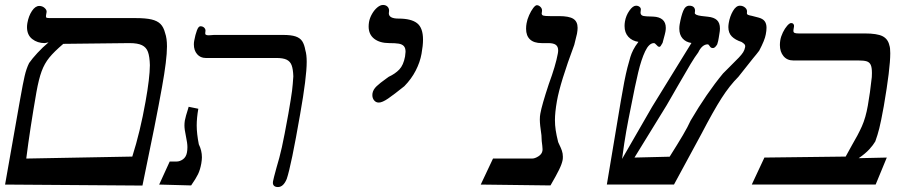

<svg xmlns="http://www.w3.org/2000/svg" viewBox="-46 -745 3666 775"><path d="M529 4 -25.5 0 32.5 -329 36.5 -351Q46.5 -408 53.5 -438.2Q60.5 -468.5 71.5 -490.5Q84 -508.5 105 -531.2Q126 -554 150 -574L134.5 -571Q105 -571 84 -587.5Q63 -604 63 -635.5Q63 -643 64.5 -652Q69.5 -680.5 83 -700.8Q96.5 -721 112.5 -721Q125 -721 134.2 -712.8Q143.5 -704.5 142 -696L140 -684Q139.5 -682 139.5 -679Q139.5 -674 143.2 -673Q147 -672 159.5 -672H501.5Q542 -672 565.5 -666.5Q589 -661 601.8 -648.2Q614.5 -635.5 620.5 -611.5Q628 -590.5 628 -557.5Q628 -504.5 608 -394Q584.5 -261.5 529 4ZM559 -482Q558 -517 551.2 -535.5Q544.5 -554 527.2 -562.5Q510 -571 476.5 -571L209.5 -568Q172.5 -536.5 153 -512.5Q133.5 -488.5 122 -457.2Q110.5 -426 101 -373Q75 -224 60 -105L488 -113Q520 -213.5 541.5 -335Q558.5 -429.5 559 -482Z M748 -238.5Q748 -206 756.5 -162.5Q769 -137.5 769 -110Q769 -100 766.5 -85Q762 -60 753.5 -42.2Q745 -24.5 725.5 3.5L596.5 0L639 -93H666.5Q680 -93 692.5 -102Q705 -111 708.5 -129Q710.5 -139 710.5 -151Q710.5 -167 704.5 -195Q698.5 -223 698.5 -238.5Q698.5 -247.5 700 -258Q704 -278 712.5 -303.5L715.5 -314L754.5 -306Q748 -269 748 -238.5ZM736.5 -566Q736.5 -573.5 738 -581Q742.5 -605.5 748.8 -622.2Q755 -639 763 -639Q773 -639 779 -632.5Q785 -626 783 -617L782.5 -612Q780.5 -602.5 796 -602.5Q801.5 -602.5 807.2 -603.2Q813 -604 817.5 -604H1096.5Q1129 -604 1147 -598Q1165 -592 1173.8 -578.8Q1182.5 -565.5 1186.5 -542.5Q1192 -524.5 1192 -495.5Q1192 -433.5 1165.5 -284Q1129.5 -76.5 1111.5 -23Q1098 10 1076 10Q1066 10 1060.8 5.5Q1055.5 1 1055.5 -7Q1055.5 -11 1056 -13Q1057.5 -22.5 1070 -68Q1082 -107 1091.8 -150.8Q1101.5 -194.5 1118 -286Q1129.5 -352 1132.8 -378.2Q1136 -404.5 1138 -437Q1137 -466 1131.2 -481.5Q1125.5 -497 1111.2 -504Q1097 -511 1069 -511H784Q763 -511 749.8 -526.2Q736.5 -541.5 736.5 -566Z M1483 -331Q1471.5 -331 1464.2 -339.8Q1457 -348.5 1457 -361Q1457 -365.5 1457.5 -368Q1460 -383.5 1474.2 -397Q1488.5 -410.5 1512 -427L1523 -435Q1549 -447 1565.8 -464.5Q1582.5 -482 1589 -517Q1591 -531 1591 -536Q1591 -551.5 1584 -559Q1577 -566.5 1563.5 -568.8Q1550 -571 1525.5 -571Q1487 -571 1464.5 -588.5Q1442 -606 1442 -638Q1442 -646.5 1443.5 -656Q1446.5 -673 1455.8 -689Q1465 -705 1477 -715Q1489 -725 1500 -725Q1511 -725 1517.8 -718.5Q1524.5 -712 1524.5 -702Q1524.5 -698 1524 -696Q1523.5 -694.5 1523.5 -691.5Q1523.5 -670 1562.5 -670Q1614 -670 1637.8 -651.2Q1661.5 -632.5 1661.5 -585Q1661.5 -561 1655.5 -528Q1649.5 -494 1632 -460Q1614.5 -426 1586 -397Q1545 -364 1521 -347.5Q1497 -331 1483 -331Z M2176 3.5 1894.5 0 1944 -105H2101.5Q2113 -105 2127 -113.8Q2141 -122.5 2143.5 -136Q2144 -138 2144 -142.5Q2144 -145 2143 -156Q2140 -174.5 2139.5 -199Q2133 -242.5 2133 -262Q2133 -276 2135 -286Q2141 -320.5 2169 -405Q2197 -481 2205.5 -528Q2207 -535.5 2207 -541.5Q2207 -557 2197.5 -564Q2188 -571 2167.5 -571H2140.5Q2109.5 -571 2093.5 -585.8Q2077.5 -600.5 2077.5 -629Q2077.5 -640.5 2079.5 -651Q2082 -666.5 2089.8 -683.8Q2097.5 -701 2106.2 -712.5Q2115 -724 2121 -724Q2129 -724 2136.2 -716.5Q2143.5 -709 2141.5 -698Q2140.5 -693 2140.5 -691Q2140.5 -684 2147.2 -682Q2154 -680 2174 -680H2210Q2251 -680 2268.2 -669Q2285.5 -658 2285.5 -632.5Q2285.5 -623 2283 -609Q2276.5 -580 2272 -564Q2215 -411 2202 -337Q2194 -291 2194 -260.5Q2194 -240 2197 -219.8Q2200 -199.5 2207 -171.5L2211.5 -161.5Q2218 -148.5 2222 -137Q2226 -125.5 2226 -112.5Q2226 -103.5 2225 -99Q2222 -83 2210.5 -59.5Q2199 -36 2176 3.5Z M3018.5 -540.5Q3008.5 -527 2994 -510Q2946 -450 2934.5 -435Q2899 -399.5 2866.8 -349.2Q2834.5 -299 2785 -204L2674.5 0H2403.5L2459.5 -335Q2474.5 -425 2486.5 -472Q2494.5 -502 2498.5 -515.2Q2502.5 -528.5 2510 -543.5Q2517.5 -558.5 2531 -576Q2506 -579.5 2490.5 -596.2Q2475 -613 2475 -640Q2475 -648.5 2476.5 -658Q2480.5 -682 2494.5 -702Q2508.5 -722 2521.5 -722Q2530 -722 2536 -717Q2542 -712 2540.5 -704Q2539.5 -697 2539.5 -694.5Q2539.5 -687 2544.8 -683.2Q2550 -679.5 2564.5 -679L2590.5 -678Q2615 -677 2628.2 -665.8Q2641.5 -654.5 2641.5 -632.5Q2641.5 -625.5 2640 -617Q2639 -610.5 2631.5 -583.5L2628.5 -572Q2620 -556 2616.5 -556Q2612 -556 2609.5 -558Q2607 -560 2603 -564.5Q2597.5 -571 2593.5 -571Q2574 -571 2558.2 -538Q2542.5 -505 2530 -452.5Q2517.5 -400 2501.5 -317Q2490 -261 2482 -216.2Q2474 -171.5 2465 -103.5L2478.5 -127Q2512 -186 2586 -313.5L2745 -571.5Q2722 -575 2709 -590Q2696 -605 2696 -629.5Q2696 -638 2697.5 -647Q2703.5 -681 2712 -701.5Q2720.5 -722 2736.5 -722Q2747 -722 2753.2 -717Q2759.5 -712 2759.5 -701.5Q2759.5 -699.5 2759 -697.2Q2758.5 -695 2758.5 -692.5Q2758.5 -684 2785 -680.5L2811.5 -677.5Q2836 -675 2848 -663.8Q2860 -652.5 2860 -630Q2860 -620 2858 -610Q2857 -605.5 2855.2 -592.5Q2853.5 -579.5 2849 -566Q2840 -551 2832 -551Q2826.5 -551 2823.5 -553.2Q2820.5 -555.5 2817.2 -560.8Q2814 -566 2810.5 -566Q2799.5 -566 2789.8 -557.8Q2780 -549.5 2772.5 -533.5Q2759.5 -516.5 2741.2 -486.2Q2723 -456 2688 -395Q2679 -379.5 2668.2 -360.5Q2657.5 -341.5 2644.5 -319.5L2515 -109L2657 -112.5Q2690.5 -165.5 2710.5 -199.5Q2730.5 -233.5 2741.5 -258Q2806 -368 2872.5 -448.5L2896.5 -472.5Q2925 -500.5 2936.5 -512.8Q2948 -525 2953.8 -534.2Q2959.5 -543.5 2961.5 -554L2962 -558.5Q2962 -563 2959 -566.5Q2956 -570 2947.5 -575.5Q2921.5 -584 2907.8 -598Q2894 -612 2894 -635.5Q2894 -643 2895.5 -652Q2900 -679 2912.5 -700.5Q2925 -722 2940.5 -722Q2953 -722 2962 -714Q2971 -706 2969 -695Q2968 -689 2970.8 -686.8Q2973.5 -684.5 2979.8 -683Q2986 -681.5 2989 -681L3016 -674Q3033 -669.5 3040.5 -659.5Q3048 -649.5 3048 -633Q3048 -621 3045 -606Q3041 -583 3018.5 -540.5Z M3533.5 -109 3488.5 0H2988.5L3039.5 -109L3367.5 -113Q3373 -124 3392 -157.5Q3417.5 -200.5 3433 -235.2Q3448.5 -270 3457 -319Q3466 -369 3473 -434Q3473.5 -440 3473.5 -450.5Q3473.5 -473 3468.5 -483.5Q3463.5 -494 3452.2 -497.5Q3441 -501 3417.5 -501H3155.5Q3131 -501 3116.5 -518.5Q3102 -536 3102 -563.5Q3102 -572.5 3103.5 -582Q3106 -597.5 3114 -614Q3122 -630.5 3131.5 -641.2Q3141 -652 3147.5 -652Q3153.5 -652 3156.8 -647.8Q3160 -643.5 3159 -638L3157 -626Q3156.5 -624 3156.5 -620.5Q3156.5 -614.5 3161.2 -612.2Q3166 -610 3177.5 -610H3444.5Q3494.5 -610 3516.5 -598.8Q3538.5 -587.5 3544 -561.5Q3547.5 -552.5 3547.5 -530Q3547.5 -468 3521.5 -317Q3510 -253.5 3503.2 -226.8Q3496.5 -200 3487 -174Q3479 -160 3462.8 -142.2Q3446.5 -124.5 3420 -106.5L3532.5 -109Z"/></svg>

Font: JuliaMono SemiBoldItalic
Style: Regular
Weight: 600
Italic angle: -9°
Monospace: yes
Designer: cormullion
Foundry: corm
Version: Version 0.049; ttfautohint (v1.8.4)